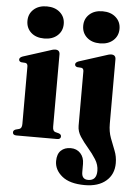

<svg xmlns="http://www.w3.org/2000/svg" viewBox="-61 -744 720 1022"><g transform="rotate(5 299.0 -233.0)"><path d="M147.5 -527Q103.5 -527 77.2 -551Q51 -575 51 -613Q51 -650.5 77.5 -674.5Q104 -698.5 147.5 -698.5Q191.5 -698.5 218.2 -674.5Q245 -650.5 245 -613Q245 -575 218.2 -551Q191.5 -527 147.5 -527ZM236.5 -449.5V-63.5Q236.5 -40 250.5 -36L269 -31Q282.5 -26.5 282.5 -15.5Q282.5 0 263 0H45.5Q26 0 26 -15.5Q26 -26 39 -31L58 -36Q72 -40.5 72 -63.5V-370.5Q72 -387 59.5 -389L37.5 -390.5Q25 -393.5 25 -404.5Q25 -415 42 -421.5L173.5 -463.5Q200.5 -473.5 212 -473.5Q236.5 -473.5 236.5 -449.5ZM445.5 -527Q402 -527 375.5 -551Q349 -575 349 -613Q349 -650.5 375.5 -674.5Q402 -698.5 445.5 -698.5Q489.5 -698.5 516.2 -674.5Q543 -650.5 543 -613Q543 -575 516.2 -551Q489.5 -527 445.5 -527ZM535.5 -105.5Q535.5 -63.5 548 -30Q560.5 3.5 573 34.5Q585.5 65.5 585.5 101Q585.5 161 544.2 196.2Q503 231.5 431 231.5Q350.5 231.5 309.2 197.8Q268 164 268 117.5Q268 79.5 287.8 60.8Q307.5 42 340 42Q372 42 392 63.5Q412 85 412 120V164Q412 202.5 446.5 202.5Q491.5 202.5 491.5 150Q491.5 118 473.2 89.2Q455 60.5 431.2 33Q407.5 5.5 389.2 -22.2Q371 -50 371 -80V-370.5Q371 -387 358.5 -389L336.5 -390.5Q324 -393.5 324 -404.5Q324 -415 341 -421.5L472.5 -463.5Q500 -473.5 511 -473.5Q535.5 -473.5 535.5 -449.5Z"/></g></svg>

Font: Fraunces 72pt S000
Style: Bold
Weight: 700
Version: Version 1.000; ttfautohint (v1.8.3)